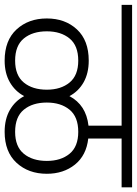

<svg xmlns="http://www.w3.org/2000/svg" viewBox="86 -770 575 806"><g transform="rotate(90 373.0 -366.5)"><path d="M551 -590V-450Q622 -442 660.5 -394Q699 -346 699 -276Q699 -199 653 -149Q607 -99 523 -99Q469 -99 431 -121Q393 -143 373 -181Q353 -143 315 -121Q277 -99 224 -99Q139 -99 93 -149Q47 -199 47 -276Q47 -353 93 -402.5Q139 -452 224 -452Q277 -452 315 -430.5Q353 -409 373 -371Q410 -441 497 -451V-590H-10V-634H756V-590ZM346 -276Q346 -335 316 -371.5Q286 -408 224 -408Q161 -408 131 -371.5Q101 -335 101 -276Q101 -216 131 -179.5Q161 -143 224 -143Q286 -143 316 -179.5Q346 -216 346 -276ZM523 -408Q460 -408 430 -371.5Q400 -335 400 -276Q400 -216 430 -179.5Q460 -143 523 -143Q585 -143 615 -179.5Q645 -216 645 -276Q645 -335 615 -371.5Q585 -408 523 -408Z"/></g></svg>

Font: Biryani ExtraLight
Style: Regular
Weight: 275
Designer: Dan Reynolds and Mathieu Reguer
Foundry: Dan Reynolds and Mathieu Reguer
Version: Version 1.004; ttfautohint (v1.1) -l 5 -r 5 -G 72 -x 0 -D la